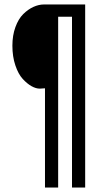

<svg xmlns="http://www.w3.org/2000/svg" viewBox="-20 -720 490 860"><path d="M302.5 120V-645H240.5V120H181.5V-324.5L158 -323Q141 -323 121.2 -334Q101.5 -345 81.8 -366.5Q62 -388 48.8 -427.2Q35.5 -466.5 35.5 -515.5Q35.5 -561.5 49 -598.5Q62.5 -635.5 84 -656.8Q105.5 -678 129.5 -689Q153.5 -700 177 -700H361.5V120Z"/></svg>

Font: League Mono Condensed Light
Style: Regular
Weight: 300
Width: 1
Designer: Tyler Finck
Foundry: The League of Moveable Type / Tyler Finck
Version: Version 2.210